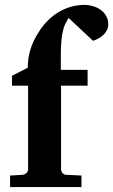

<svg xmlns="http://www.w3.org/2000/svg" viewBox="-20 -760 460 780"><path d="M419.9 -660.2Q419.9 -648.4 414.8 -638.2Q409.7 -627.9 401.1 -619.4Q392.6 -610.8 381.3 -604.5Q370.1 -598.1 357.9 -594.2L258.8 -687Q251.5 -675.8 245.4 -663.3Q239.3 -650.9 235.4 -633.5Q231.4 -616.2 229.2 -592.3Q227.1 -568.4 227.1 -534.2V-476.1H335.9V-412.1H228V-73.2Q228 -64 234.1 -56.9Q240.2 -49.8 250 -49.8L311 -46.9V0H21V-46.9L71.8 -49.8Q81.1 -50.8 87.6 -57.4Q94.2 -64 94.2 -73.2V-412.1H28.8V-452.1L92.8 -484.9Q92.8 -524.4 103.8 -559.6Q114.7 -594.7 136.2 -627.9Q150.9 -652.3 170.7 -672.9Q190.4 -693.4 214.4 -708.5Q238.3 -723.6 265.9 -731.9Q293.5 -740.2 324.2 -740.2Q338.9 -740.2 355.7 -735.6Q372.6 -731 387 -721.4Q401.4 -711.9 410.6 -696.5Q419.9 -681.2 419.9 -660.2Z"/></svg>

Font: Charis SIL Viet
Style: Bold
Weight: 700
Foundry: SIL International
Version: Version 5.000